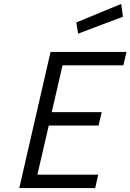

<svg xmlns="http://www.w3.org/2000/svg" viewBox="-20 -956 663 976"><path d="M377 -785 368 -842 596 -936 605 -871ZM78 0 237 -692H623L607 -624H298L243 -386H497L481 -318H228L170 -68H479L464 0Z"/></svg>

Font: TitilliumWebItalic
Style: Italic
Weight: 400
Italic angle: -13°
Version: Version 1.001;PS 57.000;hotconv 1.0.70;makeotf.lib2.5.55311